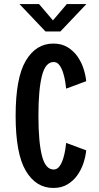

<svg xmlns="http://www.w3.org/2000/svg" viewBox="-20 -922 490 952"><path d="M244.5 10Q158.5 10 108 -75Q57.5 -160 57.5 -348Q57.5 -536 108 -621Q158.5 -706 244.5 -706Q285 -706 314.5 -688.2Q344 -670.5 363.8 -642.5Q383.5 -614.5 394 -582Q404.5 -549.5 407.5 -519.5L308 -482.5Q307 -493.5 303.8 -515Q300.5 -536.5 293.5 -559.5Q286.5 -582.5 275 -598.5Q263.5 -614.5 246 -614.5Q205 -614.5 187.8 -545.5Q170.5 -476.5 170.5 -348Q170.5 -219.5 187.8 -150.5Q205 -81.5 246 -81.5Q263.5 -81.5 275 -97.5Q286.5 -113.5 293.5 -136.5Q300.5 -159.5 303.8 -181Q307 -202.5 308 -213.5L407.5 -176.5Q404.5 -146.5 394 -114Q383.5 -81.5 363.8 -53.5Q344 -25.5 314.5 -7.8Q285 10 244.5 10ZM76.5 -902H173.5L242.5 -821L311.5 -902H408.5L279.5 -766H205.5Z"/></svg>

Font: Trispace Condensed Medium
Style: Regular
Weight: 500
Width: 3
Designer: Tyler Finck
Foundry: Etcetera Type Company
Version: Version 1.210; ttfautohint (v1.8.3)